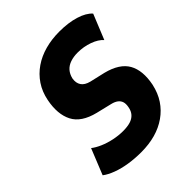

<svg xmlns="http://www.w3.org/2000/svg" viewBox="-202 -840 974 974"><g transform="rotate(-45 285.5 -352.5)"><path d="M246 11Q201 11 159 4.5Q117 -2 82 -15Q47 -28 25 -45L81 -184Q100 -169 129 -156.5Q158 -144 191.5 -137Q225 -130 257 -130Q288 -130 309.5 -136.5Q331 -143 344.5 -158Q358 -173 362 -197Q366 -218 361.5 -232Q357 -246 344.5 -255.5Q332 -265 311 -270L228 -290Q139 -312 110 -369Q81 -426 98 -512Q108 -562 133.5 -600Q159 -638 197 -664Q235 -690 282.5 -703Q330 -716 385 -716Q449 -716 498 -701Q547 -686 571 -659L516 -524Q496 -547 457 -561Q418 -575 375 -575Q346 -575 322.5 -567Q299 -559 284.5 -542.5Q270 -526 264 -501Q259 -472 272 -452.5Q285 -433 317 -425L399 -406Q486 -384 516 -330.5Q546 -277 529 -191Q518 -141 493.5 -104Q469 -67 432 -41Q395 -15 348.5 -2Q302 11 246 11Z"/></g></svg>

Font: Nunito Sans 10pt Condensed Black
Style: Italic
Weight: 900
Width: 3
Italic angle: -9°
Designer: Vernon Adams
Foundry: Vernon Adams
Version: Version 3.101;gftools[0.9.27]